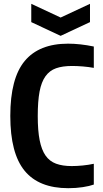

<svg xmlns="http://www.w3.org/2000/svg" viewBox="-20 -978 539 1007"><path d="M338 9Q184 9 109 -82.5Q34 -174 34 -370Q34 -567 109.5 -658Q185 -749 337 -749Q400 -749 472 -734V-622Q445 -627 414.5 -629.5Q384 -632 358 -632Q308 -632 274 -620Q240 -608 218.5 -578Q197 -548 187.5 -497.5Q178 -447 178 -369Q178 -293 188 -242.5Q198 -192 219 -162Q240 -132 274 -119.5Q308 -107 356 -107Q383 -107 413.5 -110Q444 -113 472 -119V-10Q450 -2 414.5 3.5Q379 9 338 9ZM144 -958 298 -886 452 -958V-862L298 -790L144 -862Z"/></svg>

Font: Encode Sans Compressed
Style: Bold
Weight: 700
Designer: Pablo Impallari, Andres Torresi
Foundry: Pablo Impallari, Andres Torresi
Version: Version 1.000; ttfautohint (v1.00) -l 8 -r 50 -G 200 -x 14 -